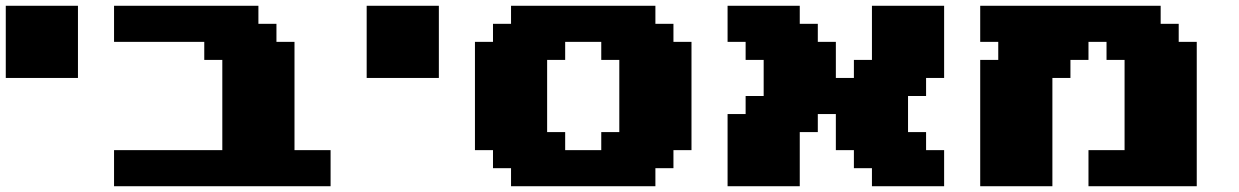

<svg xmlns="http://www.w3.org/2000/svg" viewBox="-20 -645 4290 665"><path d="M0 -375H250V-625H0Z M375 0H1125V-125H1000V-500H937.5V-562.5H875V-625H375V-500H687.5V-437.5H750V-125H375Z M1250 -375H1500V-625H1250Z M1750 0H2250V-62.5H2312.5V-125H2375V-500H2312.5V-562.5H2250V-625H1750V-562.5H1687.5V-500H1625V-125H1687.5V-62.5H1750ZM2062.5 -125H1937.5V-187.5H1875V-437.5H1937.5V-500H2062.5V-437.5H2125V-187.5H2062.5Z M3000 0H3250V-125H3187.5V-187.5H3125V-312.5H3187.5V-375H3250V-625H3000V-437.5H2937.5V-375H2875V-500H2812.5V-562.5H2750V-625H2500V-500H2562.5V-437.5H2625V-312.5H2562.5V-250H2500V0H2750V-187.5H2812.5V-250H2875V-125H2937.5V-62.5H3000Z M3750 0H4125V-500H4062.5V-562.5H4000V-625H3375V-500H3437.5V-437.5H3375V0H3625V-375H3687.5V-437.5H3750V-500H3812.5V-437.5H3875V-125H3750Z"/></svg>

Font: Faithful 32x
Style: Bold
Weight: 400
Foundry: Faithful Resource Pack
Version: Version 1.0; January 27, 2023